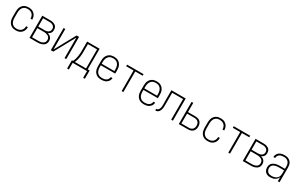

<svg xmlns="http://www.w3.org/2000/svg" viewBox="237 -2134 6026 3898"><g transform="rotate(30 3250.0 -185.5)"><path d="M247 8Q221 8 195 2.5Q169 -3 146 -17Q123 -31 106 -51.5Q89 -72 79 -96.5Q69 -121 65 -147.5Q61 -174 61 -200V-320Q61 -346 65 -372.5Q69 -399 79 -423.5Q89 -448 106 -468.5Q123 -489 146 -503Q169 -517 195 -522.5Q221 -528 247 -528Q272 -528 296 -524Q320 -520 341.5 -509Q363 -498 381 -481Q399 -464 410.5 -443Q422 -422 427.5 -398Q433 -374 433 -350Q433 -349 433 -349Q433 -349 433 -348H393Q393 -348 393 -348.5Q393 -349 393 -349Q393 -378 383 -406Q373 -434 352.5 -454Q332 -474 304 -482.5Q276 -491 247 -491Q226 -491 205 -486.5Q184 -482 166 -470Q148 -458 135 -441Q122 -424 114.5 -404Q107 -384 104 -362.5Q101 -341 101 -320V-200Q101 -179 104 -157.5Q107 -136 114.5 -116Q122 -96 135 -79Q148 -62 166 -50Q184 -38 205 -33.5Q226 -29 247 -29Q276 -29 304 -37.5Q332 -46 352.5 -66Q373 -86 383 -114Q393 -142 393 -171Q393 -171 393 -171.5Q393 -172 393 -172H433Q433 -171 433 -171Q433 -171 433 -170Q433 -146 427.5 -122Q422 -98 410.5 -77Q399 -56 381 -39Q363 -22 341.5 -11Q320 0 296 4Q272 8 247 8Z M569 0V-520H756Q776 -520 796 -517.5Q816 -515 835 -508.5Q854 -502 871 -490.5Q888 -479 899.5 -462.5Q911 -446 916 -426Q921 -406 921 -386Q921 -368 916.5 -349.5Q912 -331 901.5 -315.5Q891 -300 875.5 -289Q860 -278 843 -271Q864 -265 884 -254Q904 -243 918.5 -226Q933 -209 940 -187.5Q947 -166 947 -143Q947 -121 940.5 -99Q934 -77 919.5 -59.5Q905 -42 885.5 -30.5Q866 -19 844.5 -12Q823 -5 800.5 -2.5Q778 0 756 0ZM609 -288H756Q771 -288 786 -289.5Q801 -291 815 -296Q829 -301 842 -309Q855 -317 864 -329Q873 -341 877.5 -356Q882 -371 882 -386Q882 -401 877.5 -415.5Q873 -430 864 -442Q855 -454 842 -462Q829 -470 815 -475Q801 -480 786 -481.5Q771 -483 756 -483H609ZM609 -37H756Q773 -37 790.5 -38.5Q808 -40 825 -45Q842 -50 857.5 -58.5Q873 -67 884.5 -80Q896 -93 901.5 -109.5Q907 -126 907 -144Q907 -161 901.5 -178Q896 -195 884.5 -208Q873 -221 857.5 -229.5Q842 -238 825 -243Q808 -248 790.5 -249.5Q773 -251 756 -251H609Z M1069 0V-520H1109V-39L1373 -520H1431V0H1391V-481L1127 0Z M1542 157V-37H1569Q1585 -70 1595.5 -105.5Q1606 -141 1611.5 -177.5Q1617 -214 1618.5 -251Q1620 -288 1620 -325V-520H1913V-37H1958V157H1918V0H1582V157ZM1612 -37H1874V-483H1660V-325Q1660 -288 1658.5 -251Q1657 -214 1652 -178Q1647 -142 1637 -106Q1627 -70 1612 -37Z M2251 8Q2224 8 2198 2.5Q2172 -3 2148.5 -16.5Q2125 -30 2107.5 -50.5Q2090 -71 2079.5 -95.5Q2069 -120 2065 -146.5Q2061 -173 2061 -200V-320Q2061 -347 2065 -373.5Q2069 -400 2079.5 -424.5Q2090 -449 2107.5 -469.5Q2125 -490 2148 -503.5Q2171 -517 2197 -522.5Q2223 -528 2250 -528Q2277 -528 2303 -522.5Q2329 -517 2352 -503.5Q2375 -490 2392.5 -469.5Q2410 -449 2420.5 -424.5Q2431 -400 2435 -373.5Q2439 -347 2439 -320V-242H2101V-200Q2101 -178 2104 -156.5Q2107 -135 2115 -115Q2123 -95 2136.5 -78Q2150 -61 2168.5 -49.5Q2187 -38 2208.5 -33.5Q2230 -29 2251 -29Q2276 -29 2301.5 -34Q2327 -39 2348 -52.5Q2369 -66 2382.5 -88.5Q2396 -111 2397 -136H2437Q2436 -114 2428.5 -93Q2421 -72 2407.5 -55Q2394 -38 2376 -25Q2358 -12 2337.5 -5Q2317 2 2295 5Q2273 8 2251 8ZM2399 -278V-320Q2399 -342 2396 -363Q2393 -384 2385 -404Q2377 -424 2363.5 -441.5Q2350 -459 2332 -470.5Q2314 -482 2293 -486.5Q2272 -491 2250 -491Q2228 -491 2207 -486.5Q2186 -482 2168 -470.5Q2150 -459 2136.5 -441.5Q2123 -424 2115 -404Q2107 -384 2104 -363Q2101 -342 2101 -320V-278Z M2730 0V-483H2557V-520H2943V-483H2770V0Z M3251 8Q3224 8 3198 2.5Q3172 -3 3148.5 -16.5Q3125 -30 3107.5 -50.5Q3090 -71 3079.5 -95.5Q3069 -120 3065 -146.5Q3061 -173 3061 -200V-320Q3061 -347 3065 -373.5Q3069 -400 3079.5 -424.5Q3090 -449 3107.5 -469.5Q3125 -490 3148 -503.5Q3171 -517 3197 -522.5Q3223 -528 3250 -528Q3277 -528 3303 -522.5Q3329 -517 3352 -503.5Q3375 -490 3392.5 -469.5Q3410 -449 3420.5 -424.5Q3431 -400 3435 -373.5Q3439 -347 3439 -320V-242H3101V-200Q3101 -178 3104 -156.5Q3107 -135 3115 -115Q3123 -95 3136.5 -78Q3150 -61 3168.5 -49.5Q3187 -38 3208.5 -33.5Q3230 -29 3251 -29Q3276 -29 3301.5 -34Q3327 -39 3348 -52.5Q3369 -66 3382.5 -88.5Q3396 -111 3397 -136H3437Q3436 -114 3428.5 -93Q3421 -72 3407.5 -55Q3394 -38 3376 -25Q3358 -12 3337.5 -5Q3317 2 3295 5Q3273 8 3251 8ZM3399 -278V-320Q3399 -342 3396 -363Q3393 -384 3385 -404Q3377 -424 3363.5 -441.5Q3350 -459 3332 -470.5Q3314 -482 3293 -486.5Q3272 -491 3250 -491Q3228 -491 3207 -486.5Q3186 -482 3168 -470.5Q3150 -459 3136.5 -441.5Q3123 -424 3115 -404Q3107 -384 3104 -363Q3101 -342 3101 -320V-278Z M3517 0V-37Q3529 -37 3540.5 -41Q3552 -45 3560.5 -53Q3569 -61 3575 -71.5Q3581 -82 3585 -93Q3589 -104 3591.5 -115.5Q3594 -127 3595 -138.5Q3596 -150 3596.5 -162Q3597 -174 3597 -186Q3597 -205 3596.5 -223.5Q3596 -242 3596 -261V-520H3931V0H3891V-483H3636V-261Q3636 -252 3636 -242Q3636 -232 3636 -223Q3636 -205 3636 -187Q3636 -169 3635 -151Q3634 -133 3631 -115.5Q3628 -98 3622.5 -81Q3617 -64 3607.5 -48.5Q3598 -33 3584 -21.5Q3570 -10 3552.5 -5Q3535 0 3517 0Z M4069 0V-520H4109V-304H4282Q4302 -304 4323 -300.5Q4344 -297 4362.5 -288.5Q4381 -280 4396.5 -265.5Q4412 -251 4421.5 -232.5Q4431 -214 4435 -193.5Q4439 -173 4439 -152Q4439 -131 4435 -110.5Q4431 -90 4421.5 -72Q4412 -54 4396.5 -39.5Q4381 -25 4362.5 -16Q4344 -7 4323 -3.5Q4302 0 4282 0ZM4109 -37H4282Q4305 -37 4328 -43.5Q4351 -50 4367.5 -66.5Q4384 -83 4391.5 -106Q4399 -129 4399 -152Q4399 -176 4391.5 -198.5Q4384 -221 4367.5 -237.5Q4351 -254 4328 -261Q4305 -268 4282 -268H4109Z M4747 8Q4721 8 4695 2.5Q4669 -3 4646 -17Q4623 -31 4606 -51.5Q4589 -72 4579 -96.5Q4569 -121 4565 -147.5Q4561 -174 4561 -200V-320Q4561 -346 4565 -372.5Q4569 -399 4579 -423.5Q4589 -448 4606 -468.5Q4623 -489 4646 -503Q4669 -517 4695 -522.5Q4721 -528 4747 -528Q4772 -528 4796 -524Q4820 -520 4841.5 -509Q4863 -498 4881 -481Q4899 -464 4910.5 -443Q4922 -422 4927.5 -398Q4933 -374 4933 -350Q4933 -349 4933 -349Q4933 -349 4933 -348H4893Q4893 -348 4893 -348.5Q4893 -349 4893 -349Q4893 -378 4883 -406Q4873 -434 4852.5 -454Q4832 -474 4804 -482.5Q4776 -491 4747 -491Q4726 -491 4705 -486.5Q4684 -482 4666 -470Q4648 -458 4635 -441Q4622 -424 4614.5 -404Q4607 -384 4604 -362.5Q4601 -341 4601 -320V-200Q4601 -179 4604 -157.5Q4607 -136 4614.5 -116Q4622 -96 4635 -79Q4648 -62 4666 -50Q4684 -38 4705 -33.5Q4726 -29 4747 -29Q4776 -29 4804 -37.5Q4832 -46 4852.5 -66Q4873 -86 4883 -114Q4893 -142 4893 -171Q4893 -171 4893 -171.5Q4893 -172 4893 -172H4933Q4933 -171 4933 -171Q4933 -171 4933 -170Q4933 -146 4927.5 -122Q4922 -98 4910.5 -77Q4899 -56 4881 -39Q4863 -22 4841.5 -11Q4820 0 4796 4Q4772 8 4747 8Z M5230 0V-483H5057V-520H5443V-483H5270V0Z M5569 0V-520H5756Q5776 -520 5796 -517.5Q5816 -515 5835 -508.5Q5854 -502 5871 -490.5Q5888 -479 5899.5 -462.5Q5911 -446 5916 -426Q5921 -406 5921 -386Q5921 -368 5916.5 -349.5Q5912 -331 5901.5 -315.5Q5891 -300 5875.5 -289Q5860 -278 5843 -271Q5864 -265 5884 -254Q5904 -243 5918.5 -226Q5933 -209 5940 -187.5Q5947 -166 5947 -143Q5947 -121 5940.5 -99Q5934 -77 5919.5 -59.5Q5905 -42 5885.5 -30.5Q5866 -19 5844.5 -12Q5823 -5 5800.5 -2.5Q5778 0 5756 0ZM5609 -288H5756Q5771 -288 5786 -289.5Q5801 -291 5815 -296Q5829 -301 5842 -309Q5855 -317 5864 -329Q5873 -341 5877.5 -356Q5882 -371 5882 -386Q5882 -401 5877.5 -415.5Q5873 -430 5864 -442Q5855 -454 5842 -462Q5829 -470 5815 -475Q5801 -480 5786 -481.5Q5771 -483 5756 -483H5609ZM5609 -37H5756Q5773 -37 5790.5 -38.5Q5808 -40 5825 -45Q5842 -50 5857.5 -58.5Q5873 -67 5884.5 -80Q5896 -93 5901.5 -109.5Q5907 -126 5907 -144Q5907 -161 5901.5 -178Q5896 -195 5884.5 -208Q5873 -221 5857.5 -229.5Q5842 -238 5825 -243Q5808 -248 5790.5 -249.5Q5773 -251 5756 -251H5609Z M6214 8Q6184 8 6154.5 0Q6125 -8 6103 -29Q6081 -50 6071 -79Q6061 -108 6061 -138Q6061 -163 6068 -186.5Q6075 -210 6090.5 -228.5Q6106 -247 6127.5 -259.5Q6149 -272 6172 -279Q6195 -286 6219.5 -288.5Q6244 -291 6268 -291H6391V-348Q6391 -367 6387.5 -386Q6384 -405 6375.5 -422.5Q6367 -440 6353.5 -453.5Q6340 -467 6323 -476Q6306 -485 6287 -488Q6268 -491 6248 -491Q6223 -491 6198 -486Q6173 -481 6152.5 -466.5Q6132 -452 6119.5 -429Q6107 -406 6107 -381H6067Q6067 -403 6074 -424Q6081 -445 6093.5 -463Q6106 -481 6124 -494Q6142 -507 6162.5 -514.5Q6183 -522 6204.5 -525Q6226 -528 6248 -528Q6273 -528 6297 -524Q6321 -520 6343 -509Q6365 -498 6382.5 -481Q6400 -464 6411 -442.5Q6422 -421 6426.5 -396.5Q6431 -372 6431 -348V0H6391V-96Q6381 -71 6362.5 -50Q6344 -29 6320 -16Q6296 -3 6269 2.5Q6242 8 6214 8ZM6227 -29Q6248 -29 6269 -32.5Q6290 -36 6309.5 -44.5Q6329 -53 6345 -67Q6361 -81 6371.5 -99Q6382 -117 6386.5 -138Q6391 -159 6391 -180V-255H6268Q6249 -255 6230 -253Q6211 -251 6193 -246.5Q6175 -242 6157.5 -233.5Q6140 -225 6126.5 -211.5Q6113 -198 6107 -179.5Q6101 -161 6101 -142Q6101 -118 6110 -95Q6119 -72 6137 -56Q6155 -40 6179 -34.5Q6203 -29 6227 -29Z"/></g></svg>

Font: Zed Sans Extralight
Style: Regular
Weight: 200
Designer: Belleve Invis
Foundry: Belleve Invis
Version: Version 1.0.0; ttfautohint (v1.8.4)